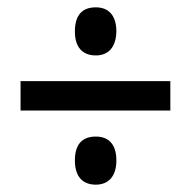

<svg xmlns="http://www.w3.org/2000/svg" viewBox="-20 -680 520 523"><path d="M241 -529C274 -529 296 -550 297 -594C297 -638 276 -660 241 -660C204 -660 184 -639 184 -594C184 -551 205 -529 241 -529ZM36 -379H444V-459H36ZM241 -177C274 -177 297 -198 297 -243C297 -287 276 -308 241 -308C204 -308 184 -287 184 -243C184 -199 205 -177 241 -177Z"/></svg>

Font: Noto Sans Malayalam UI Condensed Medium
Style: Regular
Weight: 500
Width: 3
Designer: Jelle Bosma - Monotype Design Team
Foundry: Monotype Imaging Inc.
Version: Version 2.104